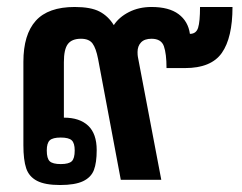

<svg xmlns="http://www.w3.org/2000/svg" viewBox="-20 -515 693 550"><path d="M47 -99V-338Q47 -416 82.5 -455.5Q118 -495 194 -495Q240 -495 265 -482Q290 -469 306 -443Q321 -466 349.5 -480.5Q378 -495 414 -495Q464 -495 491.5 -474.5Q519 -454 524 -418Q542 -418 547.5 -435.5Q553 -453 553 -495H646Q646 -407 615.5 -363.5Q585 -320 510 -320H457Q457 -361 449.5 -382.5Q442 -404 414 -404Q394 -404 384 -393.5Q374 -383 374 -366Q374 -357 375 -352L442 0H326L261 -346Q255 -377 245 -390.5Q235 -404 212 -404Q186 -404 174.5 -389Q163 -374 163 -337V-178Q208 -178 232.5 -155Q257 -132 257 -85Q257 -49 249 -28Q241 -7 218 4Q195 15 152 15Q109 15 86 3Q63 -9 55 -33Q47 -57 47 -99ZM194 -84Q194 -105 185.5 -113Q177 -121 154 -121Q131 -121 122.5 -113Q114 -105 114 -84Q114 -61 122.5 -53Q131 -45 154 -45Q177 -45 185.5 -53Q194 -61 194 -84Z"/></svg>

Font: Pridi Medium
Style: Regular
Weight: 500
Designer: Katatrad Team
Foundry: CadsonDemak
Version: Version 1.001